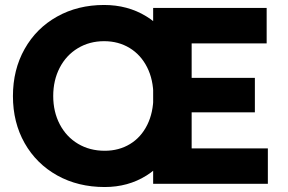

<svg xmlns="http://www.w3.org/2000/svg" viewBox="-20 -739 1158 772"><path d="M32 -352.6Q32 -458.7 79 -542.1Q125.9 -625.5 209.3 -672.2Q292.6 -719 398.6 -719Q493.2 -719 567.6 -673.7Q642 -628.4 683.5 -546Q725 -463.6 725 -356.6Q725 -247.2 683.6 -163.2Q642.2 -79.2 568.7 -33.1Q495.2 13 400.8 13Q293.9 13 210.1 -33.6Q126.3 -80.3 79.1 -163.4Q32 -246.6 32 -352.6ZM596.8 -352.4Q596.8 -418.6 571.5 -468.6Q546.2 -518.6 501.3 -546Q456.3 -573.4 398.6 -573.4Q339.8 -573.4 293 -545.2Q246.2 -517 220.1 -466.7Q194 -416.3 194 -352.9Q194 -289.4 220.4 -239Q246.8 -188.7 293.9 -160.7Q340.9 -132.8 401 -132.8Q458.2 -132.8 502.7 -159.8Q547.2 -186.8 572 -236.8Q596.8 -286.8 596.8 -352.4ZM595.8 -707H1052.2V-564.4H750.6V-425.8H1004.8V-287.4H750.6V-142.4H1057V0H595.8Z"/></svg>

Font: 寒蝉端黑体 Light
Style: Regular
Weight: 300
Designer: ChillDuanSans {Warren2060}; 
Source Han Sans {Ryoko NISHIZUKA 西塚涼子 (kana, bopomofo & ideographs); Paul D. Hunt (Latin, G
Foundry: ChillType&Adobe
Version: Version 1.300;Glyphs 3.3 (3306)